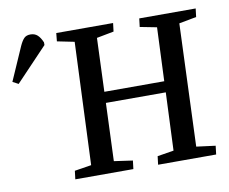

<svg xmlns="http://www.w3.org/2000/svg" viewBox="-250 -825 1104 925"><g transform="rotate(-10 302.0 -362.5)"><path d="M548 -337H255L244 -54L335 -41L330 0H46L51 -41L133 -54L158 -653L74 -670L78 -710H356L351 -669L267 -653L257 -391H550L561 -653L479 -669L484 -710H760L755 -669L670 -653L647 -54L740 -42L735 0H451L456 -41L536 -54ZM-143 -500 -171 -515 -99 -679Q-88 -703 -77 -714Q-66 -725 -46 -725Q-25 -725 -11.5 -712.5Q2 -700 12 -676V-663Z"/></g></svg>

Font: Literata 36pt Medium
Style: Italic
Weight: 500
Italic angle: -2°
Designer: Latin by Veronika Burian and Jose Scaglione. Greek by Irene Vlachou. Cyrillic by Vera Evstafieva
Foundry: TypeTogether
Version: Version 3.002